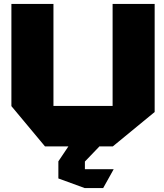

<svg xmlns="http://www.w3.org/2000/svg" viewBox="-20 -745 837 977"><path d="M209 0 38 -205V-725H252V-206H553V-725H767V-175L554 0H485V1L412 77V116H558V117L505 212H411L277 163V76L328 0Z"/></svg>

Font: Foldit Thin ExtraBold
Style: Regular
Weight: 800
Version: Version 1.003